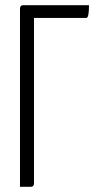

<svg xmlns="http://www.w3.org/2000/svg" viewBox="-20 -720 374 740"><path d="M57 0V-687Q57 -700 70 -700H323Q323 -651 313 -651H111V-14Q111 0 99 0Z"/></svg>

Font: Yanone Kaffeesatz Light
Style: Regular
Weight: 300
Designer: Yanone (Cyrillic: Daniel Pouzeot)
Foundry: Yanone
Version: Version 1.003;PS 001.003;hotconv 1.0.88;makeotf.lib2.5.64775